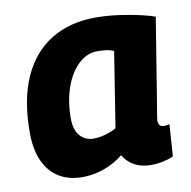

<svg xmlns="http://www.w3.org/2000/svg" viewBox="-68 -622 696 699"><g transform="rotate(-10 280.0 -272.0)"><path d="M436 10Q414 10 394.5 4Q375 -2 359.5 -14.5Q344 -27 334 -44Q313 -27 288.5 -15Q264 -3 237.5 3.5Q211 10 182 10Q133 10 97 -11.5Q61 -33 41 -76Q21 -119 21 -183Q21 -304 58 -386.5Q95 -469 164.5 -511.5Q234 -554 330 -554Q358 -554 388 -551Q418 -548 446.5 -543Q475 -538 500.5 -532Q526 -526 546 -519Q531 -426 520.5 -361.5Q510 -297 503.5 -256Q497 -215 493 -192Q489 -169 487.5 -158.5Q486 -148 486 -146Q486 -134 491 -128Q496 -122 507 -122Q511 -122 516.5 -122.5Q522 -123 527 -125L519 -7Q504 0 481.5 5Q459 10 436 10ZM331 -144 375 -422Q362 -428 346.5 -430Q331 -432 314 -432Q276 -432 244.5 -402.5Q213 -373 195 -322Q177 -271 177 -208Q177 -165 196.5 -143Q216 -121 247 -121Q261 -121 276 -124Q291 -127 305.5 -132.5Q320 -138 331 -144Z"/></g></svg>

Font: Georama ExtraCondensed Thin
Style: Bold Italic
Weight: 700
Italic angle: -9°
Version: Version 1.001